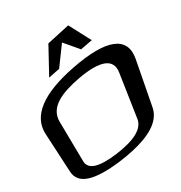

<svg xmlns="http://www.w3.org/2000/svg" viewBox="-280 -1074 1172 1240"><g transform="rotate(-30 306.0 -454.0)"><path d="M677 -516C706 -669 578 -723 302 -669C44 -619 -76 -522 -69 -387L-54 -98C-49 -2 52 31 257 6C295 1 332 -5 366 -13C483 -40 596 -89 615 -191ZM298 -591C472 -623 555 -590 541 -495L493 -175C483 -108 405 -66 263 -47C122 -29 54 -51 53 -114L49 -411C48 -520 160 -565 298 -591ZM133 -691 217 -708 318 -846 403 -746 492 -763 408 -922 239 -885Z"/></g></svg>

Font: Gamestation Warped
Style: Regular
Weight: 400
Designer: Jonas Hecksher
Foundry: Jonas Hecksher, Playtypeª, e-types AS
Version: Version 1.003